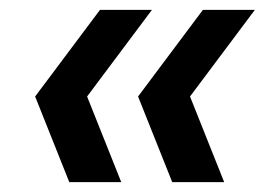

<svg xmlns="http://www.w3.org/2000/svg" viewBox="-20 -481 538 388"><path d="M328 -113 259 -286 390 -461H495L364 -286L433 -113ZM120 -113 51 -286 182 -461H287L156 -286L225 -113Z"/></svg>

Font: Gantari SemiBold
Style: Italic
Weight: 600
Italic angle: -10°
Designer: Anugrah Pasau
Foundry: Lafontype
Version: Version 1.000